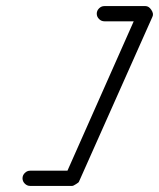

<svg xmlns="http://www.w3.org/2000/svg" viewBox="-20 -586 523 631"><path d="M323 -516Q313 -516 305.5 -523.5Q298 -531 298 -541Q298 -551 305.5 -558.5Q313 -566 323 -566Q357 -566 390.5 -566Q424 -566 458 -566Q469 -566 477 -554Q486 -541 481 -531Q421 -396 360.5 -260.5Q300 -125 240 10Q239 14 230 19Q221 25 217 25Q183 25 148.5 25Q114 25 79 25Q79 25 79 25Q79 25 79 25Q69 25 61.5 17.5Q54 10 54 0Q54 -10 61.5 -17.5Q69 -25 79 -25Q114 -25 148.5 -25Q183 -25 217 -25Q219 -25 215.5 -22Q212 -19 207 -16Q202 -12 198 -10Q194 -8 195 -10Q255 -145 315 -280.5Q375 -416 435 -551Q438 -556 444 -551.5Q450 -547 455 -539Q460 -531 462 -523.5Q464 -516 458 -516Q424 -516 390.5 -516Q357 -516 323 -516Q323 -516 323 -516Q323 -516 323 -516Z"/></svg>

Font: FRB American Cursive Semibold
Style: Italic
Weight: 600
Italic angle: -25°
Version: Version 2.0;Modular Font Editor K font №1